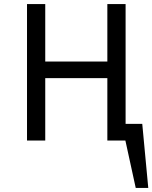

<svg xmlns="http://www.w3.org/2000/svg" viewBox="-20 -696 754 951"><path d="M602.1 0H511.7V-309.1H204.1V0H113.8V-675.8H204.1V-391.1H511.7V-675.8H602.1ZM714.4 234.9H652.3L583 -82.5H684.6Z"/></svg>

Font: Cadman
Style: Regular
Weight: 400
Designer: Paul James MIller
Foundry: High-Logic / Made with FontCreator
Version: Version 2.114;March 28, 2021;FontCreator 13.0.0.2683 64-bit